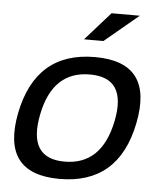

<svg xmlns="http://www.w3.org/2000/svg" viewBox="-51 -744 688 790"><g transform="rotate(5 293.0 -349.0)"><path d="M238.3 -73.2Q392.1 -73.2 429.2 -258.3Q465.3 -439.5 311.5 -439.5Q157.7 -439.5 121.6 -258.3Q84.5 -73.2 238.3 -73.2ZM30.8 -256.3Q82 -512.7 326.2 -512.7Q570.3 -512.7 519 -256.3Q467.8 -0.5 223.6 -0.5Q-19.5 -0.5 30.8 -256.3ZM377.9 -698.2H494.6L354.5 -581.5H274.4Z"/></g></svg>

Font: Sansation
Style: Italic
Weight: 400
Designer: Bernd Montag
Version: Version 1.301